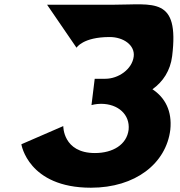

<svg xmlns="http://www.w3.org/2000/svg" viewBox="-20 -862 841 897"><path d="M337.5 -639C337.5 -639 366.6 -689 492.5 -689C556.6 -689 611.2 -651 604.7 -598C597.3 -538 532.7 -494 472.2 -494H422.5L407.4 -371C407.4 -371 427.5 -377 451.7 -377C531.6 -377 587.9 -327 580.9 -256C572.3 -186 507 -147 423.5 -147C273.5 -147 275.6 -273 275.6 -273L79.8 -188C79.8 -188 110.9 15 404.8 15C612.5 15 756.3 -98 775.7 -256C784.7 -343 751.4 -406 692.2 -445C741.5 -480 775.9 -532 784.3 -600C818.5 -879 697.1 -840 513.4 -840H199.9Z"/></svg>

Font: Hussar
Style: BdSuprExtOblOne
Weight: 700
Foundry: Cannot Into Space Fonts
Version: Version 2.00